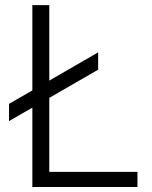

<svg xmlns="http://www.w3.org/2000/svg" viewBox="-20 -748 608 768"><path d="M109.4 0V-727.5H177.2V-60.5H529.8V0ZM16.1 -263.7V-332.5L372.6 -538.6V-469.2Z"/></svg>

Font: Inter 24pt Light
Style: Regular
Weight: 300
Designer: Rasmus Andersson
Foundry: rsms
Version: Version 4.001;git-66647c0bb